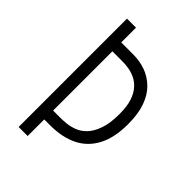

<svg xmlns="http://www.w3.org/2000/svg" viewBox="-199 -744 827 827"><g transform="rotate(45 215.0 -330.0)"><path d="M90 -101V-155H172Q187 -155 208 -157Q229 -159 252 -167.5Q275 -176 295 -196.5Q315 -217 328 -253.5Q341 -290 341 -347Q341 -394 330.5 -424.5Q320 -455 303 -473.5Q286 -492 266 -501Q246 -510 226.5 -513Q207 -516 192 -516H90V-570H201Q241 -570 276 -557.5Q311 -545 339 -518Q367 -491 382.5 -447.5Q398 -404 398 -342Q398 -260 370 -206.5Q342 -153 290 -127Q238 -101 164 -101ZM73 0V-660H128V0Z"/></g></svg>

Font: Bricolage Grotesque Condensed ExtraLight
Style: Regular
Weight: 250
Width: 3
Designer: Mathieu Triay
Foundry: Atelier Triay
Version: Version 1.000;gftools[0.9.30]